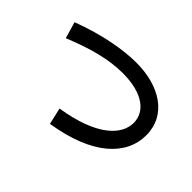

<svg xmlns="http://www.w3.org/2000/svg" viewBox="-120 -933 1241 1241"><g transform="rotate(45 500.0 -312.5)"><path d="M65 -552 98 -439C263 -506 393 -540 518 -540C708 -540 796 -460 796 -362C796 -256 690 -136 391 -89L417 25C749 -27 910 -179 910 -363C910 -549 744 -650 534 -650C415 -650 249 -622 65 -552Z"/></g></svg>

Font: KT Kiyosuna Sans Bold
Style: Regular
Weight: 700
Designer: [Zen Kaku Gothic] Yoshimichi Ohira
Version: Version 1.010;Glyphs 3.1.2 (3151)